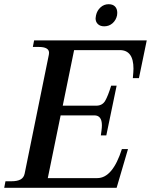

<svg xmlns="http://www.w3.org/2000/svg" viewBox="-44 -892 717 912"><path d="M410 -805Q410 -809 412 -819Q417 -842 433.5 -857Q450 -872 472 -872Q492 -872 502.5 -861Q513 -850 513 -831Q513 -823 512 -819Q507 -796 490.5 -781.5Q474 -767 451 -767Q432 -767 421 -777.5Q410 -788 410 -805ZM653 -700 616 -521H587Q590 -554 590 -566Q590 -654 525 -654H308L254 -390H413Q442 -390 455.5 -413Q469 -436 484 -485H510L461 -249H435Q436 -256 438 -271Q440 -286 440 -297Q440 -344 404 -344H244L183 -46H418Q491 -46 535 -184H564L510 0H-24L-18 -31H10Q38 -31 53.5 -39.5Q69 -48 73 -67L188 -632Q189 -635 189 -641Q189 -669 140 -669H112L118 -700Z"/></svg>

Font: Taviraj Medium
Style: Italic
Weight: 500
Italic angle: -12°
Designer: Katatrad Team
Foundry: CadsonDemak
Version: Version 1.001